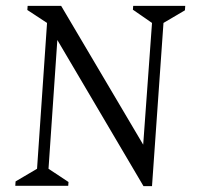

<svg xmlns="http://www.w3.org/2000/svg" viewBox="-20 -632 670 653"><path d="M32 0 33 -15 106 -58 140 -554 73 -598 74 -612H188L467 -140L497 -554L432 -599L433 -612H610L609 -597L536 -554L497 1H468L175 -496L145 -58L213 -13L212 0Z"/></svg>

Font: Ancizar Serif Light
Style: Italic
Weight: 300
Italic angle: -4°
Designer: Cesar Puertas, Viviana Monsalve, Julian Moncada, Julian Prieto, Jose Castro, Felipe Aragon, Mariel Hernandez, Sara Alarc
Version: Version 8.100